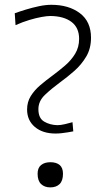

<svg xmlns="http://www.w3.org/2000/svg" viewBox="-20 -790 467 820"><path d="M194.8 10.3Q220.2 10.3 234.6 -3.9Q249 -18.1 249 -47.9Q249 -73.2 234.9 -85.2Q220.7 -97.2 195.3 -97.2Q170.4 -97.2 155.5 -85.2Q140.6 -73.2 140.6 -47.9Q140.6 -18.1 155.5 -3.9Q170.4 10.3 194.8 10.3ZM217.3 -219.7Q229.5 -219.7 243.2 -221.2Q256.8 -222.7 270 -224.9Q283.2 -227.1 293 -229L289.6 -268.1Q276.4 -264.2 257.6 -259.8Q238.8 -255.4 225.1 -255.4Q192.9 -256.3 168.5 -270.8Q144 -285.2 144 -323.7Q144 -358.4 172.1 -385Q200.2 -411.6 236.8 -438.5Q267.6 -460.9 297.9 -487.5Q328.1 -514.2 348.4 -548.6Q368.7 -583 368.7 -628.9Q368.7 -697.8 321.3 -733.6Q273.9 -769.5 199.2 -769.5Q174.8 -769.5 146 -763.4Q117.2 -757.3 90.1 -749Q63 -740.7 43 -733.4L46.4 -682.6Q77.1 -696.3 105.7 -704.8Q134.3 -713.4 157.5 -717.5Q180.7 -721.7 194.8 -721.7Q252.4 -721.2 285.2 -696.5Q317.9 -671.9 317.9 -624Q317.9 -588.4 301 -560.5Q284.2 -532.7 258.1 -510.3Q231.9 -487.8 203.6 -466.8Q176.3 -446.8 151.6 -425.8Q127 -404.8 111.3 -379.6Q95.7 -354.5 95.7 -322.3Q95.7 -275.9 128.9 -247.8Q162.1 -219.7 217.3 -219.7Z"/></svg>

Font: Pinar FD VF
Style: Regular
Weight: 300
Designer: Amin Abedi
Version: Version 2.000